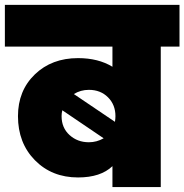

<svg xmlns="http://www.w3.org/2000/svg" viewBox="-31 -760 749 780"><path d="M425.8 0V-85Q377.9 -39.1 286.1 -39.1Q179.7 -39.1 110.8 -109.1Q42 -179.2 42 -288.1Q42 -391.6 110.6 -457.8Q179.2 -523.9 286.1 -523.9Q368.2 -523.9 425.8 -488.8V-570.8H-11.2V-740.2H698.2V-570.8H622.1V0ZM330.1 -395Q296.4 -395 269 -377.9L436 -265.1Q438 -278.8 438 -288.1Q438 -334.5 407.7 -364.7Q377.4 -395 330.1 -395ZM330.1 -182.1Q361.8 -182.1 390.1 -198.2L222.2 -312Q219.2 -300.3 219.2 -288.1Q219.2 -240.7 251.5 -211.4Q283.7 -182.1 330.1 -182.1Z"/></svg>

Font: SVN-Poppins Black
Style: Regular
Weight: 900
Designer: Ninad Kale (Devanagari), Jonny Pinhorn (Latin)
Foundry: Indian Type Foundry
Version: Version 3.002 2017